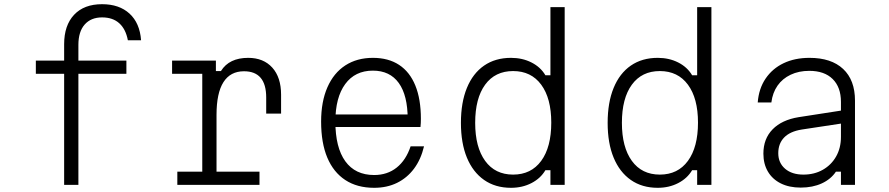

<svg xmlns="http://www.w3.org/2000/svg" viewBox="-20 -882 4240 916"><path d="M354 0H286V-530H151V-593H286V-671Q286 -761 333.5 -811.5Q381 -862 467 -862Q549 -862 598 -817Q647 -772 653 -690H590Q580 -743 549 -771Q518 -799 467 -799Q414 -799 384 -765Q354 -731 354 -668V-593H583V-530H354Z M801 -593H1010V-543H1034Q1054 -575 1086.5 -590.5Q1119 -606 1164 -606Q1237 -606 1279 -559.5Q1321 -513 1321 -430V-340H1250V-417Q1250 -542 1144 -542Q1079 -542 1046 -490Q1013 -438 1013 -334V-63H1218V0H826V-63H945V-530H801Z M1561 -336H1948L1925 -314Q1925 -427 1882.5 -486Q1840 -545 1759 -545Q1674 -545 1627 -481Q1580 -417 1580 -302Q1580 -178 1627.5 -112.5Q1675 -47 1765 -47Q1828 -47 1872.5 -82.5Q1917 -118 1939 -184H2003Q1988 -121 1955 -77Q1922 -33 1874 -9.5Q1826 14 1765 14Q1684 14 1627.5 -23Q1571 -60 1541.5 -130Q1512 -200 1512 -302Q1512 -397 1542 -465.5Q1572 -534 1627.5 -570Q1683 -606 1759 -606Q1833 -606 1884 -572.5Q1935 -539 1961.5 -474Q1988 -409 1988 -315Q1988 -305 1987.5 -295Q1987 -285 1986 -276H1561Z M2418 14Q2343 14 2289.5 -23.5Q2236 -61 2207.5 -130Q2179 -199 2179 -296Q2179 -393 2207.5 -462.5Q2236 -532 2289.5 -569Q2343 -606 2418 -606Q2472 -606 2515.5 -584Q2559 -562 2582 -523H2606V-848H2674V0H2606V-70H2582Q2559 -31 2515.5 -8.5Q2472 14 2418 14ZM2428 -49Q2514 -49 2562 -114.5Q2610 -180 2610 -297Q2610 -413 2562 -478Q2514 -543 2428 -543Q2342 -543 2294.5 -478Q2247 -413 2247 -296Q2247 -180 2294.5 -114.5Q2342 -49 2428 -49Z M3118 14Q3043 14 2989.5 -23.5Q2936 -61 2907.5 -130Q2879 -199 2879 -296Q2879 -393 2907.5 -462.5Q2936 -532 2989.5 -569Q3043 -606 3118 -606Q3172 -606 3215.5 -584Q3259 -562 3282 -523H3306V-848H3374V0H3306V-70H3282Q3259 -31 3215.5 -8.5Q3172 14 3118 14ZM3128 -49Q3214 -49 3262 -114.5Q3310 -180 3310 -297Q3310 -413 3262 -478Q3214 -543 3128 -543Q3042 -543 2994.5 -478Q2947 -413 2947 -296Q2947 -180 2994.5 -114.5Q3042 -49 3128 -49Z M4003 -356V-294L3805 -264Q3749 -255 3721 -226Q3693 -197 3693 -151Q3693 -105 3725.5 -77Q3758 -49 3813 -49Q3865 -49 3905.5 -72Q3946 -95 3969 -135.5Q3992 -176 3992 -229V-396Q3992 -466 3952.5 -505Q3913 -544 3841 -544Q3791 -544 3752 -525.5Q3713 -507 3689.5 -473.5Q3666 -440 3660 -393H3595Q3600 -459 3632.5 -507Q3665 -555 3718.5 -580.5Q3772 -606 3842 -606Q3946 -606 4002.5 -553Q4059 -500 4059 -402V0H3992V-63H3968Q3944 -27 3900.5 -7Q3857 13 3800 13Q3745 13 3705 -7Q3665 -27 3643.5 -63.5Q3622 -100 3622 -149Q3622 -220 3666 -265Q3710 -310 3790 -323Z"/></svg>

Font: Martian Mono SemiExpanded ExtraLight
Style: Regular
Weight: 250
Monospace: yes
Version: Version 0.930